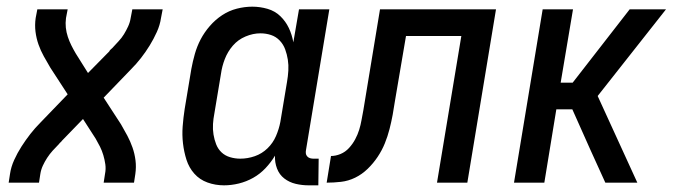

<svg xmlns="http://www.w3.org/2000/svg" viewBox="-20 -548 2040 576"><path d="M6 0 10 -26Q13 -47 22.5 -68Q32 -89 44.5 -108.5Q57 -128 71 -146Q85 -164 102 -181L183 -265L131 -345Q121 -362 111.5 -379Q102 -396 95.5 -414.5Q89 -433 86.5 -453Q84 -473 87 -494L92 -520H183L178 -494Q176 -479 177.5 -465Q179 -451 183.5 -437.5Q188 -424 194 -412Q200 -400 207 -388L244 -329L308 -394Q309 -397 311.5 -399Q314 -401 317 -404Q326 -414 335.5 -424Q345 -434 352 -445.5Q359 -457 364.5 -469Q370 -481 372 -494L377 -520H468L463 -494Q460 -473 450.5 -452Q441 -431 429 -411.5Q417 -392 403 -374Q389 -356 372 -339L291 -255L343 -175Q353 -158 362 -141Q371 -124 377.5 -105.5Q384 -87 386.5 -67Q389 -47 386 -26L382 0H291L295 -26Q298 -41 296 -55Q294 -69 290 -82.5Q286 -96 280 -108Q274 -120 267 -132L229 -191L166 -126Q164 -123 161.5 -121Q159 -119 157 -116Q147 -106 138 -96Q129 -86 121.5 -74.5Q114 -63 108.5 -51Q103 -39 101 -26L97 0Z M652 8Q626 8 602.5 -0.5Q579 -9 563 -27Q547 -45 539.5 -68.5Q532 -92 529 -117.5Q526 -143 528 -169Q530 -195 534 -221L554 -341Q558 -363 564.5 -386Q571 -409 582 -430Q593 -451 609.5 -470Q626 -489 646.5 -502.5Q667 -516 690.5 -522Q714 -528 737 -528Q760 -528 782.5 -521.5Q805 -515 821 -499.5Q837 -484 846.5 -464Q856 -444 860 -421L877 -520H968L898 -98Q897 -93 897.5 -88Q898 -83 901.5 -79Q905 -75 910 -73.5Q915 -72 920 -72H936L935 8H906Q886 8 867 3.5Q848 -1 833 -12.5Q818 -24 811 -42.5Q804 -61 805 -81Q793 -61 776.5 -43.5Q760 -26 739.5 -14.5Q719 -3 696.5 2.5Q674 8 652 8ZM701 -72Q723 -72 744.5 -79.5Q766 -87 782.5 -103Q799 -119 808 -140Q817 -161 821 -182L841 -302Q844 -319 845 -336Q846 -353 843.5 -369Q841 -385 835.5 -400Q830 -415 819 -426.5Q808 -438 793 -443Q778 -448 761 -448Q739 -448 716.5 -438.5Q694 -429 678.5 -411Q663 -393 654.5 -371Q646 -349 643 -327L623 -207Q620 -192 619 -176Q618 -160 620.5 -144.5Q623 -129 628.5 -115Q634 -101 644.5 -91Q655 -81 670 -76.5Q685 -72 701 -72Z M960 0 973 -80Q987 -80 1001.5 -86Q1016 -92 1027 -104Q1038 -116 1045.5 -130Q1053 -144 1057.5 -158.5Q1062 -173 1064.5 -187.5Q1067 -202 1070 -217L1120 -520H1468L1382 0H1291L1364 -440H1198L1165 -246Q1162 -225 1158 -203.5Q1154 -182 1148.5 -160.5Q1143 -139 1134.5 -118Q1126 -97 1113 -77.5Q1100 -58 1083 -41.5Q1066 -25 1045.5 -15Q1025 -5 1003 -2.5Q981 0 960 0Z M1522 0 1608 -520H1699L1662 -300H1698L1869 -520H1978L1773 -260L1892 0H1796L1751 -99L1697 -220H1649L1613 0Z"/></svg>

Font: Iosevka Curly Medium
Style: Italic
Weight: 500
Italic angle: -9°
Monospace: yes
Designer: Belleve Invis
Foundry: Belleve Invis
Version: Version 22.1.2; ttfautohint (v1.8.4)